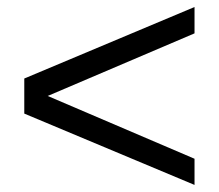

<svg xmlns="http://www.w3.org/2000/svg" viewBox="-20 -603 624 548"><path d="M49.3 -278.8 535.2 -75.2V-149.9L116.2 -329.1L535.2 -507.8V-583L49.3 -378.9Z"/></svg>

Font: Arimo
Style: Regular
Weight: 400
Designer: Steve Matteson
Foundry: Monotype Imaging Inc.
Version: Version 1.32